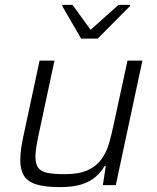

<svg xmlns="http://www.w3.org/2000/svg" viewBox="-20 -758 641 786"><path d="M225 8Q163 8 127.5 -3.5Q92 -15 77.5 -39.5Q63 -64 63 -102Q63 -122 66 -146Q69 -170 75 -197L142 -510H203L138 -206Q132 -178 128.5 -155Q125 -132 125 -116Q125 -86 137 -70.5Q149 -55 175.5 -50Q202 -45 246 -45Q304 -45 339.5 -61.5Q375 -78 395.5 -106.5Q416 -135 426.5 -171.5Q437 -208 445 -247L502 -510H563L454 0H401L413 -78H408Q394 -54 372 -34.5Q350 -15 315 -3.5Q280 8 225 8ZM312 -600 235 -733 236 -738H277L351 -636L465 -738H513L512 -733L380 -600Z"/></svg>

Font: Saira Thin Light
Style: Italic
Weight: 300
Italic angle: -12°
Version: Version 1.101